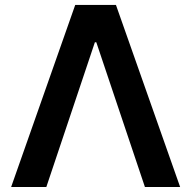

<svg xmlns="http://www.w3.org/2000/svg" viewBox="-20 -747 764 767"><path d="M280.5 -727.3H443.2L699.6 0H558.9L364.7 -578.1H359L165.1 0H24.5Z"/></svg>

Font: DeltaSans SemiBold
Style: Regular
Weight: 600
Designer: Rasmus Andersson
Foundry: rsms
Version: Version 3.012